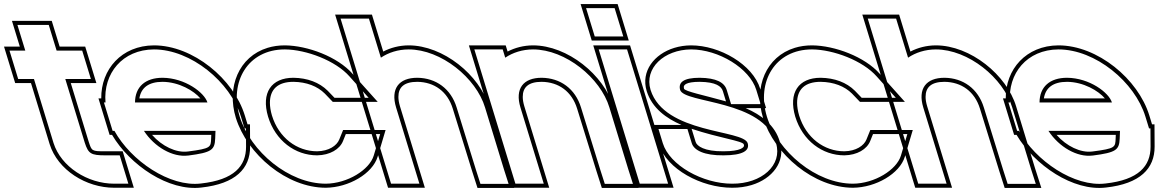

<svg xmlns="http://www.w3.org/2000/svg" viewBox="-298 -857 5767 948"><path d="M24.4 -467 120.7 -152C138.3 -98 151.1 -90 223 -90H293L335.8 50H265.8C134.1 50 3.1 -34 -33.7 -151L-34 -152L-130.3 -467H-138.3H-208.3L-251.1 -607H-181.1H-173.1L-190.6 -664L-212 -734H-57.3L-35.9 -664L-18.4 -607H37.9H107.9L150.7 -467H80.7ZM51.4 -447H177.8L122.7 -627H-3.6L-42.5 -754H-239L-200.2 -627H-278.2L-223.1 -447H-145.1L-52.8 -145.1C-12.8 -17.8 126.6 70 265.8 70H362.8L307.8 -110H223C154 -110 155.2 -110.9 139.7 -158Z M368.6 -351H726.2C711.2 -400 615.6 -472 504.9 -473C419.1 -473 369 -428 368.6 -351ZM266.9 -211H258L236.6 -281L215.2 -351H222.9C210.9 -494.4 306.6 -612.1 462.1 -613C644.9 -613 839.4 -452 891.6 -281L909.4 -223H916.4L916.9 -133C917.2 -37 857.9 31 694.4 49C540.1 68 348.5 -63.3 266.9 -211ZM766 -211H412.6C464.8 -131 554.4 -79.5 630.3 -89H631.5C747.7 -104 762.1 -117 764.5 -173ZM390.1 -371C398.2 -423.2 435 -453 504.8 -453C585.9 -452.3 659.4 -408.9 691.5 -371ZM255.3 -191C343.2 -41.8 534.5 88.9 696.7 68.9C865.2 50.3 937.3 -24.8 936.9 -133.1L936.3 -243H924.2L910.8 -286.8C856 -466.1 655.6 -633 462 -633C302.3 -632.1 200.2 -514.6 201.9 -371H188.2L243.2 -191ZM745.2 -191 744.5 -173.9C742.6 -129.8 744.4 -123.9 630.2 -109H629.1L627.9 -108.8C571.7 -101.9 501.9 -134.9 452.8 -191Z M1428.2 -479 1522.3 -374H1353.7L1320 -409C1278.7 -450 1220.2 -472 1150.9 -473C1041.6 -473 990.7 -399 1025.6 -281C1061.7 -163 1158.7 -90 1268 -90C1330.9 -91 1379.6 -120 1395.8 -161L1409.5 -195H1579L1547.4 -89C1526.1 -18 1417.4 49 1310.8 50C1127.9 50 939.2 -109 885.6 -281C833.3 -452 925.2 -613 1108.1 -613H1109.2C1214.2 -612 1359 -558 1428.2 -479ZM1443.1 -492.3C1368.8 -577.2 1219.9 -631.9 1109.3 -633H1108.1C1077.7 -633 1049.3 -628.8 1023.4 -620.9C881.6 -577.7 819.9 -427.3 866.5 -275.1C922.5 -95.1 1117.2 70 1310.9 70C1423.8 68.9 1541.5 0.4 1566.6 -83.3L1605.8 -215H1396.1L1377.2 -168.4C1364.9 -137.4 1325.2 -110.9 1267.8 -110C1168.3 -110 1078.5 -176.5 1044.7 -286.8C1038 -309.6 1034.8 -330.6 1034.7 -348.7C1034.4 -415.3 1073 -453 1150.7 -453C1215.7 -452.1 1269.1 -431.4 1305.7 -395L1345.1 -354H1567Z M2190.5 -20 2213.2 51H2074.2L2051.8 -19L1956.8 -326C1928.4 -419 1854.7 -472 1762.4 -473C1671.5 -473 1629.4 -419 1657.8 -326L1679.2 -256L1751.4 -20L1772.8 50H1632.8L1611.4 -20L1539.2 -256L1517.8 -326L1405 -695L1383.6 -765H1523.6L1545 -695L1582.6 -572.2C1620.3 -597.6 1667.2 -612.7 1719.6 -613C1880.2 -613 2053.3 -472 2097 -326ZM2209.6 -26 2116.1 -331.8C2069.9 -486.4 1890.6 -633 1719.5 -633C1673.1 -632.7 1630.3 -621.3 1594.2 -602.4L1538.4 -785H1356.6L1618 70H1799.8L1677 -331.8C1671.6 -349.5 1669.1 -365.1 1669.1 -378.4C1668.8 -426.2 1697.2 -453 1762.3 -453C1846.2 -452.1 1911.7 -405.3 1937.7 -320.1L2032.8 -13L2059.6 71H2240.6Z M2196.6 -572.2C2234.3 -597.6 2281.2 -612.7 2333.6 -613C2494.2 -613 2667.3 -472 2711 -326L2804.5 -20L2827.2 51H2688.2L2665.8 -19L2570.8 -326C2542.4 -419 2468.7 -472 2376.4 -473C2285.5 -473 2243.4 -419 2271.8 -326L2293.2 -256L2365.4 -20L2386.8 50H2246.8L2225.4 -20L2153.2 -256L2131.8 -326L2065.5 -543L2044.1 -613H2184.1ZM2208.2 -602.4 2198.9 -633H2017.1L2232 70H2413.8L2291 -331.8C2285.6 -349.5 2283.1 -365.1 2283.1 -378.4C2282.8 -426.2 2311.2 -453 2376.3 -453C2460.2 -452.1 2525.7 -405.3 2551.7 -320.1L2646.8 -13L2673.6 71H2854.6L2823.6 -26L2730.1 -331.8C2683.9 -486.4 2504.6 -633 2333.5 -633C2287.1 -632.7 2244.3 -621.3 2208.2 -602.4Z M2708.5 -677H2638.5L2595.7 -817H2665.7H2666.7H2736.7L2779.5 -677H2709.5ZM2679.5 -543 2658.1 -613H2798.1L2819.5 -543L2979.4 -20L3000.8 50H2860.8L2839.4 -20ZM2623.7 -657H2806.5L2751.5 -837H2568.7ZM2631.1 -633 2846 70H3027.8L2812.9 -633Z M3436.2 -413 3457.6 -343H3311.6L3290.2 -413C3278.9 -450 3238.8 -472 3156.9 -473C3076.4 -473 3050.1 -450 3060.2 -413C3081 -345 3472.6 -366 3533.6 -150C3566.7 -42 3463.1 51 3316.8 50C3170.7 50 3008 -41 2974.6 -150L2953.2 -220H3096.2L3117.6 -150C3128.3 -115 3178.8 -89 3274 -90C3370.6 -90 3404.6 -114 3393.6 -150C3372.9 -218 2982.9 -195 2914.2 -413C2881.5 -520 2981 -612 3114.1 -613C3249.8 -613 3403.5 -520 3436.2 -413ZM3383.9 -323H3484.7L3455.4 -418.8C3419 -537.8 3256.8 -633 3114 -633C3084.7 -632.8 3057 -628.5 3031.5 -620.7C2933.3 -590.8 2864.9 -505.9 2895.1 -407.1C2921.6 -322.9 2991.6 -272.6 3067 -240H2926.2L2955.5 -144.2C2992.7 -22.4 3164.9 70 3316.7 70C3351.2 70.2 3383.9 65.5 3413.3 56.6C3514.7 25.9 3582.6 -58.4 3552.8 -155.6C3529 -239.8 3459.3 -290.4 3383.9 -323ZM3116.8 -221.1C3251.8 -175.8 3369.3 -161.2 3374.5 -144.2C3375.3 -141.5 3375.6 -139.3 3375.6 -137.7C3375.6 -130.9 3362.6 -110 3273.9 -110C3179.5 -109 3142.8 -136.1 3136.8 -155.8ZM3286.6 -356.4C3174.4 -387.7 3085.6 -405.4 3079.4 -418.8C3078.5 -422.1 3078.2 -424.8 3078.2 -427.1C3078.1 -435.8 3086 -453 3156.8 -453C3236.8 -452 3263.8 -430.9 3271.1 -407.2Z M4031.2 -479 4125.3 -374H3956.7L3923 -409C3881.7 -450 3823.2 -472 3753.9 -473C3644.6 -473 3593.7 -399 3628.6 -281C3664.7 -163 3761.7 -90 3871 -90C3933.9 -91 3982.6 -120 3998.8 -161L4012.5 -195H4182L4150.4 -89C4129.1 -18 4020.4 49 3913.8 50C3730.9 50 3542.2 -109 3488.6 -281C3436.3 -452 3528.2 -613 3711.1 -613H3712.2C3817.2 -612 3962 -558 4031.2 -479ZM4046.1 -492.3C3971.8 -577.2 3822.9 -631.9 3712.3 -633H3711.1C3680.7 -633 3652.3 -628.8 3626.4 -620.9C3484.6 -577.7 3422.9 -427.3 3469.5 -275.1C3525.5 -95.1 3720.2 70 3913.9 70C4026.8 68.9 4144.5 0.4 4169.6 -83.3L4208.8 -215H3999.1L3980.2 -168.4C3967.9 -137.4 3928.2 -110.9 3870.8 -110C3771.3 -110 3681.5 -176.5 3647.7 -286.8C3641 -309.6 3637.8 -330.6 3637.7 -348.7C3637.4 -415.3 3676 -453 3753.7 -453C3818.7 -452.1 3872.1 -431.4 3908.7 -395L3948.1 -354H4170Z M4793.5 -20 4816.2 51H4677.2L4654.8 -19L4559.8 -326C4531.4 -419 4457.7 -472 4365.4 -473C4274.5 -473 4232.4 -419 4260.8 -326L4282.2 -256L4354.4 -20L4375.8 50H4235.8L4214.4 -20L4142.2 -256L4120.8 -326L4008 -695L3986.6 -765H4126.6L4148 -695L4185.6 -572.2C4223.3 -597.6 4270.2 -612.7 4322.6 -613C4483.2 -613 4656.3 -472 4700 -326ZM4812.6 -26 4719.1 -331.8C4672.9 -486.4 4493.6 -633 4322.5 -633C4276.1 -632.7 4233.3 -621.3 4197.2 -602.4L4141.4 -785H3959.6L4221 70H4402.8L4280 -331.8C4274.6 -349.5 4272.1 -365.1 4272.1 -378.4C4271.8 -426.2 4300.2 -453 4365.3 -453C4449.2 -452.1 4514.7 -405.3 4540.7 -320.1L4635.8 -13L4662.6 71H4843.6Z M4834.6 -351H5192.2C5177.2 -400 5081.6 -472 4970.9 -473C4885.1 -473 4835 -428 4834.6 -351ZM4732.9 -211H4724L4702.6 -281L4681.2 -351H4688.9C4676.9 -494.4 4772.6 -612.1 4928.1 -613C5110.9 -613 5305.4 -452 5357.6 -281L5375.4 -223H5382.4L5382.9 -133C5383.2 -37 5323.9 31 5160.4 49C5006.1 68 4814.5 -63.3 4732.9 -211ZM5232 -211H4878.6C4930.8 -131 5020.4 -79.5 5096.3 -89H5097.5C5213.7 -104 5228.1 -117 5230.5 -173ZM4856.1 -371C4864.2 -423.2 4901 -453 4970.8 -453C5051.9 -452.3 5125.4 -408.9 5157.5 -371ZM4721.3 -191C4809.2 -41.8 5000.5 88.9 5162.7 68.9C5331.2 50.3 5403.3 -24.8 5402.9 -133.1L5402.3 -243H5390.2L5376.8 -286.8C5322 -466.1 5121.6 -633 4928 -633C4768.3 -632.1 4666.2 -514.6 4667.9 -371H4654.2L4709.2 -191ZM5211.2 -191 5210.5 -173.9C5208.6 -129.8 5210.4 -123.9 5096.2 -109H5095.1L5093.9 -108.8C5037.7 -101.9 4967.9 -134.9 4918.8 -191Z"/></svg>

Font: Nordica Plus
Style: NordicaClassicRgExtOpOblOl
Weight: 500
Version: Version 1.01